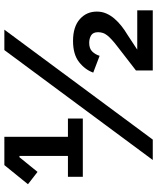

<svg xmlns="http://www.w3.org/2000/svg" viewBox="62 -800 738 903"><g transform="rotate(-90 431.5 -349.0)"><path d="M834 0H551V-79L666 -168Q701 -195 716 -214Q731 -233 731 -256V-258Q731 -281 716 -290Q701 -299 681 -299Q654 -299 640 -284.5Q626 -270 620 -250L541 -280Q555 -319 591 -347Q627 -375 690 -375Q756 -375 792 -343.5Q828 -312 828 -263Q828 -239 819 -218.5Q810 -198 795 -180.5Q780 -163 760.5 -147.5Q741 -132 719 -119L649 -73H834ZM51 -329V-399H149V-627H143L74 -542L16 -587L106 -698H239V-399H325V-329ZM130 0 647 -698H743L226 0Z"/></g></svg>

Font: IBM Plex Sans Hebrew SemiBold
Style: Regular
Weight: 600
Designer: Mike Abbink, Paul van der Laan, Pieter van Rosmalen, Yanek Iontef
Foundry: Bold Monday
Version: Version 1.2